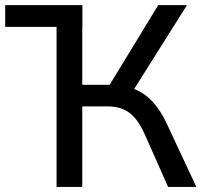

<svg xmlns="http://www.w3.org/2000/svg" viewBox="-20 -739 798 759"><path d="M305.2 0V-318.4H404.8C474.6 -318.4 516.1 -288.1 551.8 -209L644.5 0H756.3L638.2 -252.4C605.5 -321.8 564.9 -365.7 510.3 -387.2L719.2 -718.8H605.5L413.6 -403.8H305.2V-632.8H305.7V-718.8H0.5V-632.8H203.6V0Z"/></svg>

Font: Winston
Style: Regular
Weight: 400
Designer: Vernon Adams, Kim Jin-seong, David Berlow, Cristiano Sobral
Foundry: The Winston Project Authors
Version: Version 3.004